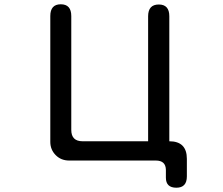

<svg xmlns="http://www.w3.org/2000/svg" viewBox="-20 -742 1040 897"><path d="M722 -721Q771 -721 771 -666V-82Q853 -82 853 0V82Q853 135 804 135Q755 135 755 88V51Q754 8 708 8H303Q265 8 240 -17.5Q215 -43 215 -79V-667Q215 -722 264 -722Q313 -722 313 -667V-135Q313 -82 366 -82H672V-666Q672 -721 722 -721Z"/></svg>

Font: 寒蝉全圆体
Style: Regular
Weight: 400
Designer: Warren2060
      Designed by Motoya company      

      [Varela Round]
      Joe Prince(Latin component); Avraham Cornf
Foundry: ChillType
Version: Version 3.200